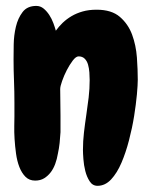

<svg xmlns="http://www.w3.org/2000/svg" viewBox="-20 -595 507 643"><path d="M306.6 27.3Q290 27.3 280.3 12.2Q270.5 -2.9 265.6 -22.5Q260.7 -42 259.3 -62Q257.8 -82 257.8 -92.8Q257.8 -122.1 261.2 -151.4Q264.6 -180.7 269 -210Q273.4 -239.3 276.9 -268.6Q280.3 -297.9 280.3 -327.1Q280.3 -338.9 279.3 -352.5Q278.3 -366.2 274.9 -378.4Q271.5 -390.6 263.7 -398.4Q255.9 -406.2 243.2 -406.2Q234.4 -406.2 223.6 -392.1Q212.9 -377.9 203.6 -359.9Q194.3 -341.8 188 -323.7Q181.6 -305.7 181.6 -296.9Q181.6 -275.4 182.1 -253.4Q182.6 -231.4 182.6 -209V-152.3Q181.6 -134.8 179.7 -116.2Q177.7 -97.7 173.8 -80.1Q170.9 -62.5 165 -46.4Q159.2 -30.3 149.9 -18.1Q140.6 -5.9 127.9 2Q115.2 9.8 97.7 9.8Q78.1 9.8 65.4 -2.9Q52.7 -15.6 44.9 -35.6Q37.1 -55.7 33.7 -80.6Q30.3 -105.5 28.8 -129.4Q27.3 -153.3 27.8 -173.3Q28.3 -193.4 28.3 -205.1V-251Q28.3 -288.1 26.9 -324.2Q25.4 -360.4 25.4 -396.5Q25.4 -416 25.9 -446.3Q26.4 -476.6 33.2 -505.4Q40 -534.2 55.7 -554.7Q71.3 -575.2 101.6 -575.2Q115.2 -575.2 126 -566.4Q136.7 -557.6 145 -544.9Q153.3 -532.2 158.7 -517.6Q164.1 -502.9 167 -492.2Q176.8 -505.9 189.9 -518.6Q203.1 -531.2 219.7 -541Q236.3 -550.8 256.8 -556.6Q277.3 -562.5 303.7 -562.5Q353.5 -562.5 381.3 -538.6Q409.2 -514.6 422.4 -479Q435.5 -443.4 438.5 -402.3Q441.4 -361.3 441.4 -328.1Q441.4 -311.5 438.5 -278.8Q435.5 -246.1 429.2 -206.5Q422.9 -167 412.1 -125.5Q401.4 -84 386.7 -49.8Q372.1 -15.6 352.1 5.9Q332 27.3 306.6 27.3Z"/></svg>

Font: Chewy
Style: Regular
Weight: 400
Version: Version 1.001